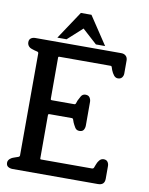

<svg xmlns="http://www.w3.org/2000/svg" viewBox="-91 -899 752 966"><g transform="rotate(10 285.0 -416.5)"><path d="M345 -690 270 -758 195 -690H148L243 -833H297L392 -690ZM477 0H41Q28 0 18 -6Q8 -12 8 -27Q8 -35 12.5 -41Q17 -47 22 -50Q27 -54 33 -56Q39 -58 44 -60Q52 -63 58.5 -65Q65 -67 66 -73L67 -595Q67 -602 60 -603.5Q53 -605 46 -607Q40 -609 33.5 -611Q27 -613 22 -616Q8 -626 8 -642Q8 -656 17 -662.5Q26 -669 39 -669H478Q493 -669 502 -660.5Q511 -652 511 -637V-571Q511 -559 504 -550Q497 -541 483 -541Q471 -541 462.5 -551.5Q454 -562 448 -577Q445 -584 443.5 -590.5Q442 -597 436 -597H175Q169 -597 169 -592V-382Q169 -378 170 -376.5Q171 -375 177 -375H290Q296 -375 298 -381.5Q300 -388 303 -396Q308 -407 315.5 -419.5Q323 -432 338 -432Q353 -432 359.5 -422Q366 -412 366 -400V-280Q366 -267 360 -257Q354 -247 338 -247Q323 -247 315.5 -259.5Q308 -272 303 -283Q300 -290 298 -297Q296 -304 290 -304H177Q172 -304 170.5 -302.5Q169 -301 169 -295V-76Q169 -72 173 -72H433Q441 -72 443.5 -78.5Q446 -85 449 -93Q451 -98 453.5 -103.5Q456 -109 460 -114Q463 -119 469 -123.5Q475 -128 484 -128Q498 -128 504.5 -119Q511 -110 511 -98V-33Q511 0 477 0Z"/></g></svg>

Font: Jura
Style: Bold
Weight: 700
Designer: Ed Merritt
Foundry: Ten by Twenty
Version: Version 1.007